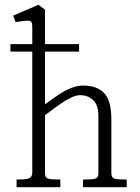

<svg xmlns="http://www.w3.org/2000/svg" viewBox="-20 -780 583 800"><path d="M23.5 -596H309.5V-565H23.5ZM114.5 -63V-667Q114.5 -683.5 110.5 -688.8Q106.5 -694 93.5 -693.8Q80.5 -693.5 45 -688L35 -715L140 -760L167.5 -740V-345.5Q202.5 -371 226.2 -386.8Q250 -402.5 275.8 -413Q301.5 -423.5 326 -423.5Q385 -423.5 414.5 -391.5Q444 -359.5 444 -282V-61Q444 -47.5 448.5 -41.5Q453 -35.5 465.8 -33.8Q478.5 -32 508 -32V0H326V-32Q355.5 -32 368.2 -33.8Q381 -35.5 385.5 -41.5Q390 -47.5 390 -61V-296Q390 -343 367.8 -363.2Q345.5 -383.5 314.5 -383.5Q298 -383.5 277.5 -374Q257 -364.5 232.2 -347.5Q207.5 -330.5 167.5 -300V-61Q167.5 -47.5 172 -41.5Q176.5 -35.5 189.2 -33.8Q202 -32 231.5 -32V0H49V-32Q76 -32 89.2 -34Q102.5 -36 108.5 -42.5Q114.5 -49 114.5 -63Z"/></svg>

Font: Didactic
Style: Regular
Weight: 400
Designer: Tyler Finck
Foundry: Etcetera Type Co
Version: Version 3.007;FEAKit 1.0